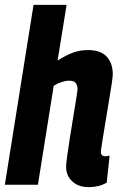

<svg xmlns="http://www.w3.org/2000/svg" viewBox="-26 -760 498 790"><path d="M389 -135Q389 -117 408 -117Q416 -117 425 -120L413 -8Q380 10 339 10Q297 10 271.5 -13.5Q246 -37 246 -74Q246 -85 250.5 -118.5Q255 -152 262 -196Q269 -240 276 -282.5Q283 -325 288 -356Q293 -387 293 -394Q293 -409 285.5 -418.5Q278 -428 258 -428Q244 -428 227.5 -422.5Q211 -417 195 -407L130 0H-6L112 -740H248L211 -511Q246 -533 274.5 -543.5Q303 -554 336 -554Q388 -554 413 -527Q438 -500 438 -454Q438 -444 433 -411Q428 -378 420.5 -334Q413 -290 406 -246.5Q399 -203 394 -172Q389 -141 389 -135Z"/></svg>

Font: Georama SemiCondensed
Style: Bold Italic
Weight: 700
Width: 4
Italic angle: -9°
Designer: Jean-Baptiste Levee
Foundry: Production Type
Version: Version 1.000